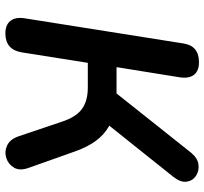

<svg xmlns="http://www.w3.org/2000/svg" viewBox="-43 -710 761 715"><g transform="rotate(90 337.5 -352.5)"><path d="M104 8Q73 8 58 -10.5Q43 -29 48 -63L142 -656Q151 -713 212 -713Q244 -713 258.5 -694.5Q273 -676 268 -642L230 -406H328L549 -684Q569 -708 592.5 -711Q616 -714 634.5 -702Q653 -690 656.5 -667.5Q660 -645 639 -618L448 -379Q481 -361 504.5 -329Q528 -297 544 -251L605 -79Q617 -46 604.5 -24.5Q592 -3 568.5 4.5Q545 12 522 1.5Q499 -9 488 -40L433 -203Q416 -255 386 -277Q356 -299 306 -299H214L175 -53Q165 8 104 8Z"/></g></svg>

Font: Nunito
Style: Bold Italic
Weight: 700
Italic angle: -9°
Designer: Vernon Adams
Foundry: Vernon Adams
Version: Version 3.601; ttfautohint (v1.8.2.53-6de2)